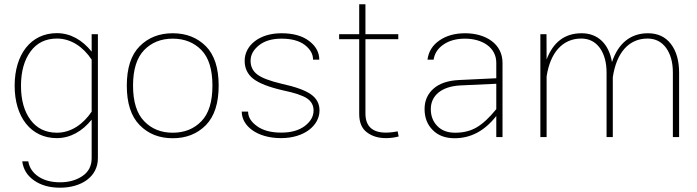

<svg xmlns="http://www.w3.org/2000/svg" viewBox="-20 -644 3274 902"><path d="M48.8 -241.2C48.8 -93.8 125.5 4.9 246.6 4.9C311 4.9 367.2 -27.8 410.6 -82V99.1C410.6 135.7 396 163.6 367.2 183.1C338.4 202.6 303.2 212.4 262.2 212.4C221.7 212.4 187.5 203.6 160.6 185.5C133.8 167.5 117.7 143.6 112.8 113.8H84.5C89.4 151.4 107.9 181.6 140.6 204.1C172.9 226.6 213.4 237.8 262.2 237.8C360.4 237.8 439.9 188 439.9 99.1V-483.4H410.6V-401.4C367.2 -455.6 311.5 -488.3 247.1 -488.3C125.5 -488.3 48.8 -389.2 48.8 -241.2ZM78.6 -240.7C78.6 -308.1 93.8 -361.8 123.5 -402.3C153.3 -442.9 194.8 -462.9 247.6 -462.9C313.5 -462.9 371.1 -423.8 410.6 -363.8V-119.6C371.1 -60.5 313.5 -20.5 247.6 -20.5C194.8 -20.5 153.3 -40.5 123.5 -80.6C93.8 -120.1 78.6 -173.8 78.6 -240.7Z M791.5 -487.8C728 -487.8 676.3 -467.3 636.2 -426.8C595.7 -386.2 575.7 -324.2 575.7 -241.7C575.7 -159.2 595.7 -97.2 636.2 -56.2C676.3 -15.1 728 5.4 791.5 5.4C855 5.4 906.7 -15.1 947.3 -56.2C987.3 -97.2 1007.3 -159.2 1007.3 -241.7C1007.3 -324.2 987.3 -386.2 947.3 -426.8C906.7 -467.3 855 -487.8 791.5 -487.8ZM791.5 -462.4C846.7 -462.4 891.6 -444.3 926.3 -408.7C960.9 -373 978 -317.4 978 -241.7C978 -166 960.9 -110.4 926.3 -74.7C891.6 -38.6 846.7 -20.5 791.5 -20.5C736.3 -20.5 691.9 -38.6 657.2 -74.7C622.6 -110.4 605 -166 605 -241.7C605 -317.4 622.6 -373 657.2 -408.7C691.9 -444.3 736.3 -462.4 791.5 -462.4Z M1302.2 -487.8C1195.8 -487.8 1129.4 -428.7 1129.4 -358.4C1129.4 -322.8 1143.1 -294.9 1169.9 -273.9C1196.8 -252.9 1242.7 -234.9 1308.6 -219.7C1362.8 -208.5 1400.9 -195.8 1421.9 -182.1C1442.9 -168 1453.1 -148.9 1453.1 -125C1453.1 -97.2 1439.5 -73.2 1412.1 -52.2C1384.3 -31.2 1347.2 -21 1300.8 -21C1252.9 -21 1215.3 -31.2 1187.5 -51.3C1159.7 -71.3 1145.5 -93.8 1145.5 -119.6H1115.7C1115.7 -52.7 1187 4.9 1300.3 4.9C1410.6 4.9 1481 -55.2 1481 -125C1481 -156.7 1467.8 -181.6 1440.9 -200.7C1414.1 -219.7 1368.2 -236.3 1303.2 -250.5C1248 -263.7 1210 -277.8 1189 -293.9C1168 -309.6 1157.2 -331.1 1157.2 -358.4C1157.2 -386.2 1170.4 -410.2 1196.8 -431.2C1222.7 -452.1 1258.3 -462.4 1302.7 -462.4C1349.1 -462.4 1385.7 -452.6 1411.6 -433.1C1437.5 -413.1 1450.7 -390.1 1450.7 -363.8H1480C1480 -397.5 1464.4 -426.8 1432.6 -451.2C1400.9 -475.6 1357.4 -487.8 1302.2 -487.8Z M1848.1 -26.9C1836.4 -24.4 1813.5 -21 1792.5 -21C1731.9 -21 1696.8 -48.8 1696.8 -110.8V-460H1851.1V-483.4H1696.8V-624H1667.5V-483.4H1573.2V-460H1667.5V-108.9C1667.5 -68.8 1679.7 -40 1704.1 -22C1728 -3.9 1757.8 4.9 1793.5 4.9C1813.5 4.9 1833 2.4 1853 -2.9Z M2340.8 -349.1C2340.8 -438.5 2261.2 -487.8 2165 -487.8C2117.2 -487.8 2077.1 -476.6 2044.4 -454.1C2011.7 -431.6 1993.2 -401.4 1988.3 -363.8H2017.1C2021.5 -393.6 2037.6 -417.5 2064.5 -435.5C2091.3 -453.6 2125 -462.4 2164.6 -462.4C2244.6 -462.4 2311.5 -421.9 2311.5 -349.1V-276.4L2137.2 -268.1C2084 -265.6 2043.9 -252 2016.1 -227.1C1988.3 -202.1 1974.6 -170.4 1974.6 -131.8C1974.6 -91.3 1987.3 -58.6 2012.7 -33.2C2038.1 -7.3 2072.3 5.4 2115.7 5.4C2189.9 5.4 2255.4 -27.3 2311.5 -99.1V0H2340.8ZM2003.9 -131.8C2003.9 -193.8 2052.7 -238.3 2143.1 -242.7L2311.5 -250.5V-131.3C2278.8 -90.8 2248 -62.5 2219.7 -45.9C2190.9 -28.8 2157.2 -20.5 2118.2 -20.5C2082.5 -20.5 2054.7 -30.8 2034.7 -51.8C2014.2 -72.3 2003.9 -99.1 2003.9 -131.8Z M2518.6 0H2547.9V-284.7C2564.9 -397.9 2624 -462.9 2710.4 -462.9C2747.1 -462.9 2776.4 -448.2 2797.9 -418.9C2818.8 -389.6 2829.6 -351.1 2829.6 -303.2V0H2858.9V-281.2C2876 -397 2934.6 -462.9 3022 -462.9C3058.6 -462.9 3087.9 -448.2 3109.4 -418.9C3130.4 -389.6 3141.1 -351.1 3141.1 -303.2V0H3170.4V-302.2C3170.4 -358.4 3157.7 -403.8 3131.8 -437.5C3106 -471.2 3069.8 -487.8 3023.9 -487.8C2942.4 -487.8 2884.3 -440.4 2855 -352.5C2840.8 -436.5 2790 -487.8 2712.4 -487.8C2633.8 -487.8 2579.1 -446.8 2547.9 -364.7L2547.4 -483.4H2518.6Z"/></svg>

Font: Estedad Thin
Style: Regular
Weight: 100
Designer: Amin Abedi
Version: Version 7.3